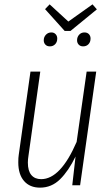

<svg xmlns="http://www.w3.org/2000/svg" viewBox="-20 -851 513 882"><path d="M64 -105Q64 -127 66 -139L120 -522H165L111 -137Q108 -119 108 -104Q108 -66 124 -47Q140 -28 169 -28Q258 -28 332 -199L378 -522H422L348 0H312L327 -132Q295 -66 256 -27.5Q217 11 164 11Q117 11 90.5 -19.5Q64 -50 64 -105ZM405 -831 425 -808 304 -709H277L187 -809L208 -831L294 -752ZM181 -666Q181 -681 191 -691.5Q201 -702 216 -702Q228 -702 235.5 -694Q243 -686 243 -674Q243 -658 233.5 -648Q224 -638 209 -638Q196 -638 188.5 -646Q181 -654 181 -666ZM334 -666Q334 -681 343.5 -691.5Q353 -702 368 -702Q381 -702 388.5 -694Q396 -686 396 -674Q396 -658 386.5 -648Q377 -638 362 -638Q349 -638 341.5 -646Q334 -654 334 -666Z"/></svg>

Font: Fira Sans Extra Condensed ExtraLight
Style: Italic
Weight: 275
Width: 3
Italic angle: -8°
Designer: Carrois Corporate & Edenspiekermann AG
Foundry: Carrois Corporate GbR & Edenspiekermann AG
Version: Version 4.203